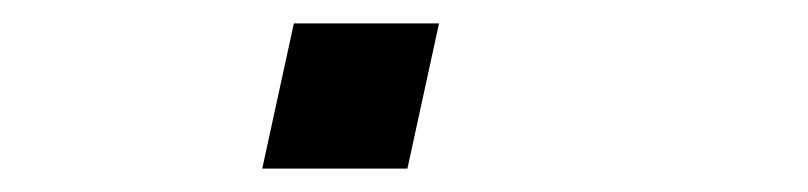

<svg xmlns="http://www.w3.org/2000/svg" viewBox="-20 -144 690 164"><path d="M231 -124H355L328 0H204Z"/></svg>

Font: Azeret Mono
Style: Italic
Weight: 400
Italic angle: -12°
Designer: Martin Vácha
Foundry: Displaay
Version: Version 1.000; Glyphs 3.0.3, build 3074